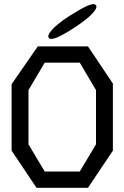

<svg xmlns="http://www.w3.org/2000/svg" viewBox="-20 -880 590 910"><path d="M153 10 35 -166V-481L159 -660H397L515 -484V-166L397 10ZM358 -67 435 -196V-453L358 -583H192L115 -453V-196L192 -67ZM305 -802Q360 -837 393 -852Q426 -867 435 -855Q443 -843 418 -816Q393 -789 340 -754Q286 -718 253 -703.5Q220 -689 211 -701Q203 -713 227.5 -740Q252 -767 305 -802Z"/></svg>

Font: Syne Mono
Style: Regular
Weight: 400
Monospace: yes
Designer: Lucas Descroix
Foundry: Bonjour Monde
Version: Version 2.000; ttfautohint (v1.8.3)